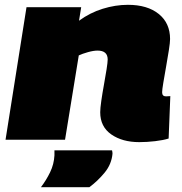

<svg xmlns="http://www.w3.org/2000/svg" viewBox="-20 -580 756 797"><path d="M90 -550H317L308 -494Q353 -527 406 -543.5Q459 -560 511 -560Q592 -560 639 -522Q686 -484 686 -418Q686 -404 681 -372Q676 -340 669.5 -303.5Q663 -267 658 -237Q653 -207 653 -197Q653 -180 669 -180Q678 -180 687 -181L680 -5Q658 2 624 6Q590 10 558 10Q488 10 442 -22Q396 -54 396 -114Q396 -130 400.5 -161.5Q405 -193 411.5 -228.5Q418 -264 422.5 -293Q427 -322 427 -333Q427 -370 385 -370Q368 -370 345 -363.5Q322 -357 307 -350L250 0H3ZM206 44H445Q447 51 447 58Q443 102 414 137Q385 172 351 197H150Q172 168 188 135Q204 102 206 65Q206 60 206 54.5Q206 49 206 44Z"/></svg>

Font: Georama Extended Black
Style: Italic
Weight: 900
Width: 7
Italic angle: -9°
Designer: Jean-Baptiste Levee
Foundry: Production Type
Version: Version 1.000